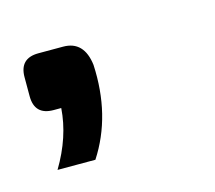

<svg xmlns="http://www.w3.org/2000/svg" viewBox="-40 -119 268 239"><g transform="rotate(-15 94.0 0.0)"><path d="M0 -48.8V-24.4Q0 0 24.4 0H34.2Q31.7 36.6 9.8 73.2H34.2H58.6Q90.3 24.4 86.9 -41.5Q83 -73.2 56.2 -73.2H24.4Q0 -73.2 0 -48.8Z"/></g></svg>

Font: Daray
Style: Regular
Weight: 400
Designer: Maxim Raikov
Foundry: Maxim Raikov
Version: Version 1.00 May 24, 2021, initial release